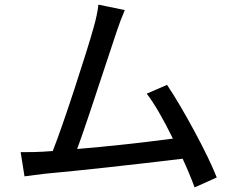

<svg xmlns="http://www.w3.org/2000/svg" viewBox="-20 -774 1017 830"><path d="M519.5 -730.5Q498 -679.7 483.4 -634.8Q338.9 -195.3 313.5 -129.9Q512.7 -146.5 727.5 -174.8Q663.1 -305.7 614.3 -369.1L702.1 -407.2Q753.9 -330.1 820.3 -207Q886.7 -84 917 -6.8L821.3 36.1Q796.9 -29.3 769.5 -87.9Q412.1 -44.9 169.9 -22.5L85.9 -11.7L69.3 -116.2Q135.7 -116.2 165 -118.2L208 -121.1Q245.1 -215.8 303.2 -393.6Q361.3 -571.3 384.8 -655.3Q401.4 -713.9 405.3 -753.9Z"/></svg>

Font: Min Sans Medium
Style: Regular
Weight: 500
Designer: Jinseong-Kim, NotoSansCJK, Nunito
Foundry: Jinseong-Kim
Version: Version 1.400;Glyphs 3.1.2 (3151)